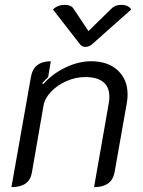

<svg xmlns="http://www.w3.org/2000/svg" viewBox="-20 -761 590 790"><path d="M107 -443Q118 -509 189 -509L178 -443Q163 -430 154 -419L157 -414Q195 -457 249 -483Q303 -509 355 -509Q424 -509 464.5 -471.5Q505 -434 505 -372Q505 -356 502 -338L451 -50Q439 9 367 9L427 -333Q430 -348 430 -362Q430 -444 330 -444Q292 -444 254 -427.5Q216 -411 190 -383.5Q164 -356 159 -326L111 -50Q101 9 27 9ZM439 -726Q454 -741 479 -741Q508 -741 520 -722L359 -579Q346 -568 332 -568Q317 -568 309 -579L198 -722Q217 -741 247 -741Q272 -741 282 -726L344 -633Z"/></svg>

Font: K2D Light
Style: Italic
Weight: 300
Italic angle: -10°
Designer: Katatrad Aksorn Co.,Ltd.
Foundry: Cadson Demak Co.,Ltd.
Version: Version 1.000; ttfautohint (v1.6)